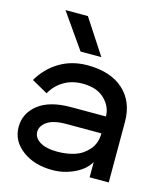

<svg xmlns="http://www.w3.org/2000/svg" viewBox="-121 -907 856 1009"><g transform="rotate(15 306.5 -402.0)"><path d="M242 -627 109 -817H231L355 -627ZM259 -87Q310 -87 353 -100.5Q396 -114 427.5 -150Q459 -186 459 -240H269Q198 -240 164.5 -216.5Q131 -193 131 -161Q131 -129 164.5 -108Q198 -87 259 -87ZM459 -332Q459 -385 417 -426Q375 -467 297 -467Q239 -467 195 -440.5Q151 -414 126 -369L39 -418Q78 -486 144.5 -526.5Q211 -567 297 -567Q423 -567 493 -503.5Q563 -440 563 -331V-1H459V-84Q435 -41 378.5 -14Q322 13 259 13Q160 13 95 -36Q30 -85 30 -161Q30 -235 91.5 -283.5Q153 -332 269 -332Z"/></g></svg>

Font: Edgecutting Lite Medium
Style: Medium
Weight: 500
Designer: RandomMaerks (Nguyen Gia Bao)
Version: Version 1.0